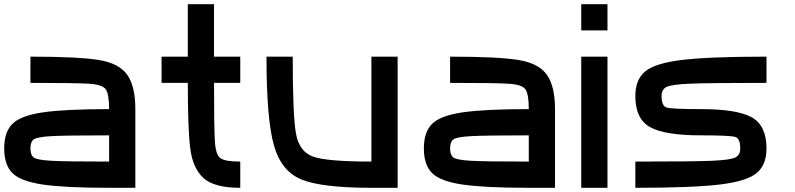

<svg xmlns="http://www.w3.org/2000/svg" viewBox="-20 -895 3790 915"><path d="M500 -125V-250Q289.1 -250 222.7 -246.1Q156.2 -242.2 140.6 -230.5Q125 -218.8 125 -187.5Q125 -156.2 140.6 -144.5Q156.2 -132.8 222.7 -128.9Q289.1 -125 500 -125ZM625 -375V0H500Q289.1 0 183.6 -15.6Q78.1 -31.2 39.1 -70.3Q0 -109.4 0 -187.5Q0 -265.6 39.1 -304.7Q78.1 -343.8 183.6 -359.4Q289.1 -375 500 -375Q500 -445.3 484.4 -468.8Q468.8 -492.2 402.3 -496.1Q335.9 -500 125 -500V-625Q351.6 -625 449.2 -609.4Q546.9 -593.8 585.9 -539.1Q625 -484.4 625 -375Z M875 -500H750V-625H875V-875H1000V-625H1125V-500H1000Q1000 -289.1 1003.9 -222.7Q1007.8 -156.2 1031.2 -140.6Q1054.7 -125 1125 -125V0Q1000 0 949.2 -46.9Q898.4 -93.8 886.7 -187.5Q875 -281.2 875 -500Z M1750 -625H1875V0H1750Q1515.6 0 1418 -39.1Q1320.3 -78.1 1285.2 -203.1Q1250 -328.1 1250 -625H1375Q1375 -343.8 1390.6 -257.8Q1406.2 -171.9 1472.7 -148.4Q1539.1 -125 1750 -125Z M2500 -125V-250Q2289.1 -250 2222.7 -246.1Q2156.2 -242.2 2140.6 -230.5Q2125 -218.8 2125 -187.5Q2125 -156.2 2140.6 -144.5Q2156.2 -132.8 2222.7 -128.9Q2289.1 -125 2500 -125ZM2625 -375V0H2500Q2289.1 0 2183.6 -15.6Q2078.1 -31.2 2039.1 -70.3Q2000 -109.4 2000 -187.5Q2000 -265.6 2039.1 -304.7Q2078.1 -343.8 2183.6 -359.4Q2289.1 -375 2500 -375Q2500 -445.3 2484.4 -468.8Q2468.8 -492.2 2402.3 -496.1Q2335.9 -500 2125 -500V-625Q2351.6 -625 2449.2 -609.4Q2546.9 -593.8 2585.9 -539.1Q2625 -484.4 2625 -375Z M2875 -875V-750H2750V-875ZM2875 0H2750V-625H2875Z M3007.8 -125Q3289.1 -125 3375 -128.9Q3460.9 -132.8 3484.4 -144.5Q3507.8 -156.2 3507.8 -187.5Q3507.8 -234.4 3484.4 -242.2Q3460.9 -250 3320.3 -250Q3148.4 -250 3078.1 -289.1Q3007.8 -328.1 3007.8 -437.5Q3007.8 -515.6 3054.7 -554.7Q3101.6 -593.8 3230.5 -609.4Q3359.4 -625 3632.8 -625V-500Q3351.6 -500 3265.6 -496.1Q3179.7 -492.2 3156.2 -480.5Q3132.8 -468.8 3132.8 -437.5Q3132.8 -390.6 3156.2 -382.8Q3179.7 -375 3320.3 -375Q3492.2 -375 3562.5 -335.9Q3632.8 -296.9 3632.8 -187.5Q3632.8 -109.4 3585.9 -70.3Q3539.1 -31.2 3410.2 -15.6Q3281.2 0 3007.8 0Z"/></svg>

Font: CraftyPE
Style: Regular
Weight: 400
Designer: Erek Butcher
Foundry: Haunted Coop
Version: Version 0.018;April 4, 2024;FontCreator 15.0.0.2962 64-bit